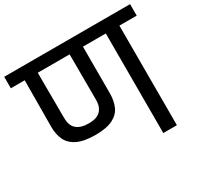

<svg xmlns="http://www.w3.org/2000/svg" viewBox="-210 -1050 1300 1259"><g transform="rotate(-30 440.5 -420.5)"><path d="M69 -754H-36V-841H917V-754H786V0H683V-754H510V-401Q510 -348 492.5 -305Q475 -262 428.5 -237Q382 -212 297 -211Q206 -211 156 -236Q106 -261 86.5 -304Q67 -347 67 -401ZM168 -754Q168 -719 168 -677Q168 -635 168.5 -591.5Q169 -548 169 -506.5Q169 -465 169 -430Q169 -414 170 -396Q171 -378 177 -361Q183 -344 196.5 -330Q210 -316 233.5 -307.5Q257 -299 293 -299Q332 -299 355 -309.5Q378 -320 390 -337Q402 -354 406 -372Q410 -390 410 -406Q410 -422 410 -430L409 -754Z"/></g></svg>

Font: Matangi SemiBold
Style: Regular
Weight: 600
Designer: Prashant Pant
Foundry: The Graphic Ant
Version: Version 3.002